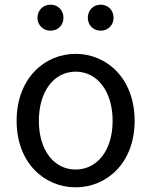

<svg xmlns="http://www.w3.org/2000/svg" viewBox="-20 -787 646 820"><path d="M196 -656C228 -656 251 -680 251 -711C251 -743 228 -767 196 -767C164 -767 140 -743 140 -711C140 -680 164 -656 196 -656ZM410 -656C442 -656 465 -680 465 -711C465 -743 442 -767 410 -767C378 -767 355 -743 355 -711C355 -680 378 -656 410 -656ZM303 13C436 13 555 -91 555 -271C555 -452 436 -557 303 -557C170 -557 51 -452 51 -271C51 -91 170 13 303 13ZM303 -63C210 -63 146 -146 146 -271C146 -396 210 -481 303 -481C396 -481 461 -396 461 -271C461 -146 396 -63 303 -63Z"/></svg>

Font: Spoqa Han Sans Neo Regular
Style: Regular
Weight: 400
Designer: [Spoqa Han Sans Neo] Dong-huui Kim  Younghwa Kang  Yujin Lee  [Noto Sans] Ryoko NISHIZUKA  (kana & ideographs); Paul D. 
Foundry: Spoqa (http://www.spoqa-han-sans.com)
Version: Version 1.000